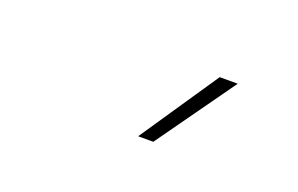

<svg xmlns="http://www.w3.org/2000/svg" viewBox="-39 -922 628 405"><g transform="rotate(20 275.0 -720.0)"><path d="M283 -632 402 -808H442.5L317 -632Z"/></g></svg>

Font: Encode Sans SC SemiExpanded Thin
Style: Regular
Weight: 250
Width: 6
Designer: Multiple Designers
Foundry: Impallari Type
Version: Version 3.002